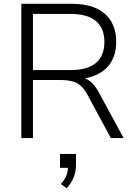

<svg xmlns="http://www.w3.org/2000/svg" viewBox="-20 -725 701 1008"><path d="M92 0V-705H358Q470 -705 530 -653Q590 -601 590 -505Q590 -443 563 -398.5Q536 -354 483.5 -331Q431 -308 358 -308L369 -321H383Q421 -321 449.5 -301Q478 -281 501 -236L629 0H562L440 -226Q423 -258 403.5 -275Q384 -292 358 -298.5Q332 -305 296 -305H153V0ZM153 -357H350Q439 -357 483.5 -394.5Q528 -432 528 -505Q528 -577 483.5 -614.5Q439 -652 350 -652H153ZM330 263 299 241Q322 216 329.5 194Q337 172 337 148L355 156H295V83H379V140Q379 176 366.5 207Q354 238 330 263Z"/></svg>

Font: Nunito Sans 12pt ExtraLight 12pt Light
Style: Regular
Weight: 300
Version: Version 3.101;gftools[0.9.27]